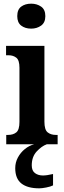

<svg xmlns="http://www.w3.org/2000/svg" viewBox="-20 -786 349 1046"><path d="M150 -630Q117 -630 95.5 -646.5Q74 -663 74 -698Q74 -734 95.5 -750Q117 -766 150 -766Q181 -766 204 -750Q227 -734 227 -698Q227 -663 204 -646.5Q181 -630 150 -630ZM14 0V-51H24Q52 -51 69 -65Q86 -79 86 -122V-417Q86 -458 69 -471.5Q52 -485 26 -485H13V-536H222V-123Q222 -79 239.5 -65Q257 -51 284 -51H294V0ZM194 240Q130 240 96.5 213.5Q63 187 63 130Q63 99 77.5 72Q92 45 115.5 26Q139 7 166 0H235Q207 10 180 39Q153 68 153 115Q153 144 170.5 157Q188 170 214 170Q235 170 269 162V224Q255 231 231.5 235.5Q208 240 194 240Z"/></svg>

Font: Noto Serif Lao Condensed
Style: Bold
Weight: 700
Width: 3
Designer: Monotype Design Team
Foundry: Monotype Imaging Inc.
Version: Version 2.003; ttfautohint (v1.8.4.7-5d5b)